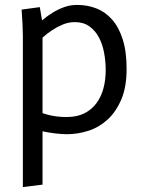

<svg xmlns="http://www.w3.org/2000/svg" viewBox="-20 -533 580 781"><path d="M73 -387Q73 -423 68 -494L142 -504L151 -450Q171 -467 192.5 -480.5Q214 -494 239.5 -503.5Q265 -513 294 -513Q335 -513 371.5 -499Q408 -485 435.5 -454Q463 -423 479 -373.5Q495 -324 495 -252Q495 -179 473.5 -128.5Q452 -78 417.5 -46.5Q383 -15 339.5 -1Q296 13 251 13Q203 12 153 1V218L73 228ZM251 -57Q293 -57 323 -72Q353 -87 372.5 -113.5Q392 -140 401 -174.5Q410 -209 410 -248Q410 -283 403.5 -318Q397 -353 382.5 -380.5Q368 -408 344 -425.5Q320 -443 285 -443Q259 -443 236 -433.5Q213 -424 192.5 -410.5Q172 -397 153 -380V-73Q164 -69 177.5 -65.5Q191 -62 209.5 -59.5Q228 -57 251 -57Z"/></svg>

Font: Actor
Style: Regular
Weight: 400
Designer: Thomas Junold
Foundry: Thomas Junold
Version: Version 1.001